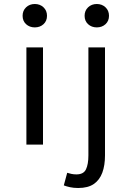

<svg xmlns="http://www.w3.org/2000/svg" viewBox="-20 -723 640 960"><path d="M112 0V-486H195V0ZM154 -586Q128 -586 110.5 -602Q93 -618 93 -644Q93 -670 110.5 -686.5Q128 -703 154 -703Q180 -703 197.5 -686.5Q215 -670 215 -644Q215 -618 197.5 -602Q180 -586 154 -586ZM371 217Q348 217 330 213Q312 209 299 204L316 141Q325 144 337 146.5Q349 149 362 149Q398 149 410 123.5Q422 98 422 54V-486H505V54Q505 104 491.5 140.5Q478 177 449 197Q420 217 371 217ZM464 -586Q438 -586 420.5 -602Q403 -618 403 -644Q403 -670 420.5 -686.5Q438 -703 464 -703Q490 -703 507.5 -686.5Q525 -670 525 -644Q525 -618 507.5 -602Q490 -586 464 -586Z"/></svg>

Font: Source Code Variable
Style: Regular
Weight: 400
Monospace: yes
Designer: Paul D. Hunt, Teo Tuominen
Foundry: Adobe Systems Incorporated
Version: Version 1.010;hotconv 1.0.106;makeotfexe 2.5.65593